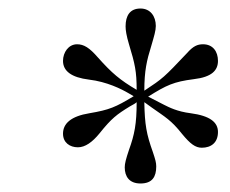

<svg xmlns="http://www.w3.org/2000/svg" viewBox="-20 -686 540 451"><path d="M328 -459C371 -486 388 -494 435 -500C478 -505 492 -521 492 -543C492 -565 480 -582 457 -582C444 -582 434 -578 419 -561C365 -504 363 -502 319 -473C319 -520 325 -545 335 -577C342 -601 346 -614 346 -625C346 -648 333 -666 310 -666C285 -666 275 -649 275 -624C275 -615 277 -602 283 -582C297 -536 301 -518 301 -475C262 -498 243 -514 210 -551C190 -574 177 -582 161 -582C141 -582 128 -563 128 -543C128 -519 148 -504 189 -499C231 -494 265 -477 282 -467L294 -460C251 -434 237 -428 190 -420C147 -413 128 -396 128 -372C128 -351 144 -340 163 -340C180 -340 197 -352 214 -373C242 -408 254 -417 285 -436C294 -441 298 -443 301 -446C301 -395 296 -370 283 -334C276 -313 273 -302 273 -293C273 -271 284 -255 310 -255C338 -255 347 -271 347 -295C347 -304 345 -311 339 -329C324 -371 320 -393 319 -446L337 -433C368 -411 382 -404 408 -371C427 -348 439 -339 454 -339C476 -339 492 -351 492 -376C492 -399 473 -414 428 -420C396 -424 377 -434 365 -440Z"/></svg>

Font: XITS
Style: Italic
Weight: 400
Italic angle: -16.33°
Designer: MicroPress Inc., with final additions and corrections provided by Coen Hoffman, Elsevier (retired)
Version: Version 1.302